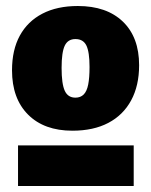

<svg xmlns="http://www.w3.org/2000/svg" viewBox="-20 -745 503 639"><path d="M221 -310Q127 -310 73.5 -363.5Q20 -417 20 -511Q20 -579 46 -626.5Q72 -674 121 -699.5Q170 -725 239 -725Q335 -725 389 -673Q443 -621 443 -528Q443 -460 416.5 -411Q390 -362 340.5 -336Q291 -310 221 -310ZM40 -126V-261H425V-126ZM231 -420Q248 -420 258.5 -430.5Q269 -441 273.5 -463.5Q278 -486 278 -522Q278 -572 267.5 -593.5Q257 -615 231 -615Q206 -615 195.5 -593Q185 -571 185 -519Q185 -466 195.5 -443Q206 -420 231 -420Z"/></svg>

Font: Bitter Thin Black
Style: Regular
Weight: 900
Version: Version 3.020